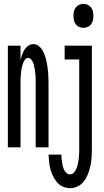

<svg xmlns="http://www.w3.org/2000/svg" viewBox="-20 -768 540 1001"><path d="M415 -623Q426 -623 437 -627.5Q448 -632 455 -641.5Q462 -651 464.5 -662.5Q467 -674 467 -685Q467 -697 464.5 -708.5Q462 -720 455 -729Q448 -738 437 -743Q426 -748 415 -748Q403 -748 392.5 -743Q382 -738 375 -729Q368 -720 365.5 -708.5Q363 -697 363 -685Q363 -674 365.5 -662.5Q368 -651 375 -641.5Q382 -632 392.5 -627.5Q403 -623 415 -623ZM21 0H87V-330Q87 -340 87 -349Q87 -358 88 -367.5Q89 -377 89.5 -386.5Q90 -396 91.5 -405Q93 -414 95.5 -423.5Q98 -433 101.5 -441.5Q105 -450 111 -458Q117 -466 127 -466Q136 -466 142.5 -458Q149 -450 152.5 -441.5Q156 -433 158 -423.5Q160 -414 161.5 -405Q163 -396 164 -386.5Q165 -377 165.5 -367.5Q166 -358 166 -349Q166 -340 166 -330V0H233V-330Q233 -345 232.5 -360Q232 -375 231 -390Q230 -405 227.5 -420Q225 -435 222 -449.5Q219 -464 214 -478.5Q209 -493 201.5 -506Q194 -519 181.5 -528.5Q169 -538 154 -538Q140 -538 127.5 -529.5Q115 -521 107.5 -508.5Q100 -496 95 -482Q90 -468 87 -454V-530H21ZM345 213Q367 213 386.5 203Q406 193 419 175.5Q432 158 439.5 137.5Q447 117 451.5 96Q456 75 457.5 53.5Q459 32 459 10V-530H317V-458H393V10Q393 22 392.5 35Q392 48 390.5 60Q389 72 386.5 84.5Q384 97 379.5 108.5Q375 120 366.5 130.5Q358 141 345 141Q335 141 327 134Q319 127 314.5 118Q310 109 307.5 99Q305 89 303.5 79Q302 69 301 59Q300 49 300 38H233Q234 58 236 77Q238 96 243 114.5Q248 133 256.5 150.5Q265 168 277.5 182.5Q290 197 308 205Q326 213 345 213Z"/></svg>

Font: Iosevka SS09
Style: Regular
Weight: 400
Monospace: yes
Designer: Belleve Invis
Foundry: Belleve Invis
Version: Version 5.2.1; ttfautohint (v1.8.3)